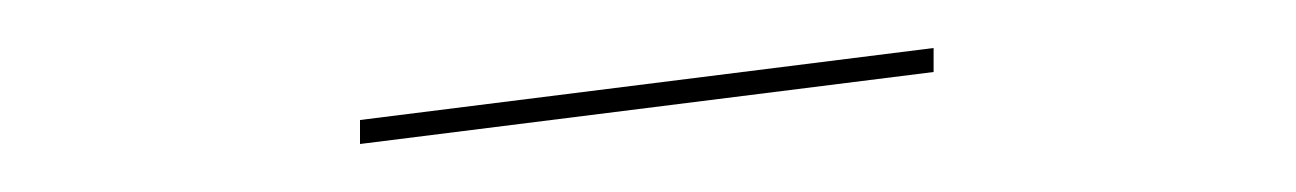

<svg xmlns="http://www.w3.org/2000/svg" viewBox="-20 -897 540 80"><path d="M130 -847 369 -877V-867L130 -837Z"/></svg>

Font: Bungee Hairline
Style: Regular
Weight: 400
Designer: David Jonathan Ross
Foundry: David Jonathan Ross
Version: Version 1.000;PS 1.0;hotconv 1.0.72;makeotf.lib2.5.5900